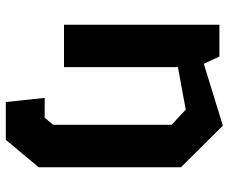

<svg xmlns="http://www.w3.org/2000/svg" viewBox="-83 -503 786 660"><g transform="rotate(90 310.0 -173.0)"><path d="M554.9 87.2 460.6 200H330.7L316.5 66.4H384.4L409 37.2V-25H554.9ZM409 -369.8 356.9 -418.5 128.3 -376.4V-458.7L411.8 -546.1L554.9 -402.2V0H409ZM65.1 -534.2H174.4L210.8 -455.7V0H65.1Z"/></g></svg>

Font: Monaspace Krypton Var
Style: Regular
Weight: 400
Designer: Riley Cran and the Lettermatic Team
Version: Version 1.101 (Monaspace Krypton Var)